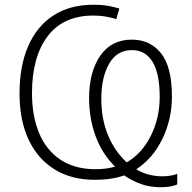

<svg xmlns="http://www.w3.org/2000/svg" viewBox="-20 -745 804 806"><path d="M701.7 -340.3Q701.7 -244.1 661.6 -161.9Q621.6 -79.6 552.2 -34.7Q573.7 -20.5 602.5 -12.7Q631.3 -4.9 661.1 -4.9Q697.8 -4.9 724.1 -15.1V29.3Q713.9 34.2 696 37.6Q678.2 41 655.8 41Q609.4 41 572 27.6Q534.7 14.2 501 -8.8Q450.7 9.8 377 9.8Q280.3 9.8 209.5 -33.7Q138.7 -77.1 100.3 -158.4Q62 -239.7 62 -352.5Q62 -467.3 98.1 -550.8Q134.3 -634.3 203.6 -679.7Q272.9 -725.1 372.6 -725.1Q408.2 -725.1 435.1 -720.2Q461.9 -715.3 481 -709L468.3 -665Q451.2 -670.4 426 -675Q400.9 -679.7 372.1 -679.7Q245.6 -679.7 179.9 -592.8Q114.3 -505.9 114.3 -354Q114.3 -257.3 144.5 -185.5Q174.8 -113.8 234.4 -74.2Q293.9 -34.7 381.8 -34.7Q406.7 -34.7 427.2 -37.8Q447.8 -41 462.9 -45.4Q408.7 -99.1 381.3 -173.6Q354 -248 354 -332.5Q354 -442.9 400.6 -510.7Q447.3 -578.6 533.2 -578.6Q610.8 -578.6 656.2 -521.2Q701.7 -463.9 701.7 -340.3ZM650.4 -338.4Q650.4 -436 620.4 -485.4Q590.3 -534.7 533.7 -534.7Q470.7 -534.7 438 -477.3Q405.3 -419.9 405.3 -330.6Q405.3 -245.6 433.1 -178.2Q460.9 -110.8 511.7 -63.5Q575.7 -100.1 613 -174.8Q650.4 -249.5 650.4 -338.4Z"/></svg>

Font: Open Sans Light
Style: Regular
Weight: 300
Designer: Monotype Design Team
Foundry: Monotype Imaging Inc.
Version: Version 3.000; ttfautohint (v1.8.4)